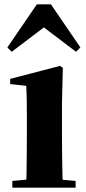

<svg xmlns="http://www.w3.org/2000/svg" viewBox="-20 -866 398 886"><path d="M37 0V-31L142 -41H220L329 -31V0ZM101 0Q102 -26 102.5 -68.5Q103 -111 103.5 -157Q104 -203 104 -238V-318Q104 -368 103.5 -401.5Q103 -435 101 -470L27 -478V-502L257 -562L270 -553L266 -392V-238Q266 -203 266.5 -157Q267 -111 268 -68.5Q269 -26 270 0ZM331 -627 137 -774H228L34 -627L14 -647L150 -846H215L351 -647Z"/></svg>

Font: Noto Serif TC ExtraLight Black
Style: Regular
Weight: 900
Version: Version 2.003-H1;hotconv 1.1.1;makeotfexe 2.6.0